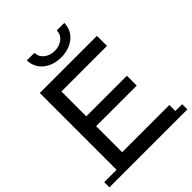

<svg xmlns="http://www.w3.org/2000/svg" viewBox="-252 -1031 1174 1174"><g transform="rotate(-45 335.0 -444.0)"><path d="M196 -398H556V-313H196ZM205 -88H613V-1H105V-700H599V-613H205ZM-2 -36H672V9H-2ZM352 -761Q284 -761 238 -797.5Q192 -834 190 -897H255Q257 -860 285 -838.5Q313 -817 352 -817Q391 -817 419.5 -838.5Q448 -860 449 -897H514Q512 -834 466 -797.5Q420 -761 352 -761Z"/></g></svg>

Font: Montserrat Underline Thin Medium
Style: Regular
Weight: 500
Version: Version 9.000